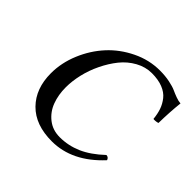

<svg xmlns="http://www.w3.org/2000/svg" viewBox="-164 -831 1013 1013"><g transform="rotate(45 342.5 -324.0)"><path d="M346.2 9.8Q223.6 9.8 156.2 -58.6Q88.9 -127 88.9 -241.2Q88.9 -318.8 120.6 -394.8Q152.3 -470.7 205.3 -528.6Q258.3 -586.4 332.3 -622.3Q406.2 -658.2 485.8 -658.2Q525.4 -658.2 558.6 -651.4Q591.8 -644.5 609.9 -636.2Q627.9 -627.9 648.2 -620.4Q668.5 -612.8 685.1 -611.8Q677.2 -539.1 675.8 -457Q669.9 -454.1 658.9 -453.1Q647.9 -452.1 642.1 -453.1Q638.7 -487.8 629.4 -515.1Q620.1 -542.5 600.8 -566.9Q581.5 -591.3 547.4 -604.7Q513.2 -618.2 465.8 -618.2Q418.5 -618.2 374.8 -594Q331.1 -569.8 299.6 -530.5Q268.1 -491.2 244.4 -442.1Q220.7 -393.1 208.7 -341.8Q196.8 -290.5 196.8 -244.1Q196.8 -188 214.1 -141.6Q231.4 -95.2 269.5 -65.2Q307.6 -35.2 360.8 -35.2Q423.3 -35.2 481.9 -60.5Q540.5 -85.9 601.1 -143.1Q617.2 -143.1 623 -126Q497.6 9.8 346.2 9.8Z"/></g></svg>

Font: Common Serif Medium
Style: Italic
Weight: 500
Italic angle: -12°
Designer: Philipp H. Poll, Khaled Hosny
Foundry: Stefan Peev, Context Ltd.
Version: Version 1.026